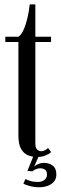

<svg xmlns="http://www.w3.org/2000/svg" viewBox="-20 -686 270 850"><path d="M144 9Q124 9 105 1.8Q86 -5.5 73.8 -26Q61.5 -46.5 61.5 -85.5V-500H3.5V-523.5H61.5Q73.5 -530.5 83.8 -552.8Q94 -575 101.2 -605.2Q108.5 -635.5 111.5 -666.5H136.5V-523.5H206V-500H136.5V-50.5Q136.5 -30.5 145 -23.5Q153.5 -16.5 162 -16.5Q172 -16.5 180.5 -21.5Q189 -26.5 192.5 -31L206.5 -12.5Q196.5 -3.5 180.5 2.8Q164.5 9 144 9ZM154.5 143Q130 143 110.5 137.2Q91 131.5 83.5 127.5L92.5 106.5Q98 110 113.2 114.8Q128.5 119.5 147.5 119.5Q164.5 119.5 176.2 111Q188 102.5 188 87Q188 70.5 179 64.8Q170 59 158 59Q150 59 140.2 62.5Q130.5 66 123.5 72.5L101.5 70.5L132 -5H156L131 52Q136 46 148.8 40.5Q161.5 35 176.5 35Q197 35 213.2 47Q229.5 59 229.5 87Q229.5 106 218.5 118.5Q207.5 131 190.2 137Q173 143 154.5 143Z"/></svg>

Font: Imbue 48pt
Style: Regular
Weight: 400
Designer: Tyler Finck
Foundry: Etcetera Type Company
Version: Version 1.102